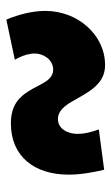

<svg xmlns="http://www.w3.org/2000/svg" viewBox="109 -680 357 616"><g transform="rotate(-90 288.0 -372.5)"><path d="M180.2 -234.4C178.2 -240.7 176.3 -246.6 174.3 -252.4C169.4 -268.1 166 -285.2 166 -302.7C166 -331.5 180.2 -365.7 213.9 -365.7C237.3 -365.7 252.4 -346.7 262.2 -333C271.5 -318.4 281.2 -299.3 293 -280.3C314.9 -243.7 340.8 -214.4 386.7 -214.4C484.9 -214.4 560.5 -303.7 560.5 -405.3C560.5 -447.8 549.3 -490.7 532.7 -531.2L403.8 -503.9C406.2 -499 409.2 -495.1 411.1 -490.2C418 -475.1 423.8 -458 423.8 -439.5C423.8 -414.6 406.2 -380.9 371.6 -380.9C349.1 -380.9 335.9 -400.4 329.1 -412.6C321.3 -425.3 314 -442.4 303.7 -458.5C285.2 -488.8 258.8 -516.6 199.7 -516.6C92.8 -516.6 35.2 -440.4 35.2 -331.1C35.2 -293 42 -255.4 50.8 -217.3Z"/></g></svg>

Font: Luckiest Guy
Style: Regular
Weight: 400
Designer: Astigmatic (AOETI)
Foundry: Astigmatic (AOETI)
Version: Version 1.001